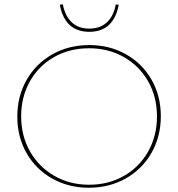

<svg xmlns="http://www.w3.org/2000/svg" viewBox="-20 -874 834 899"><path d="M260 -852 274 -854Q285 -798 316.5 -769Q348 -740 398 -740Q448 -740 480 -769Q512 -798 522 -853L536 -852Q512 -725 398 -725Q284 -725 260 -852ZM61 -328Q61 -423 104.5 -499.5Q148 -576 225 -619.5Q302 -663 398 -663Q493 -663 569.5 -620Q646 -577 689.5 -501Q733 -425 733 -330Q733 -235 689.5 -158.5Q646 -82 569 -38.5Q492 5 396 5Q301 5 224.5 -38Q148 -81 104.5 -157Q61 -233 61 -328ZM715 -329Q715 -420 674 -492.5Q633 -565 560.5 -606.5Q488 -648 397 -648Q306 -648 233.5 -607Q161 -566 120 -493Q79 -420 79 -329Q79 -238 120.5 -165Q162 -92 234.5 -50.5Q307 -9 397 -9Q488 -9 560.5 -50.5Q633 -92 674 -165Q715 -238 715 -329Z"/></svg>

Font: Ysabeau SC Thin
Style: Regular
Weight: 200
Designer: Christian Thalmann (Catharsis Fonts)
Version: Version 0.003